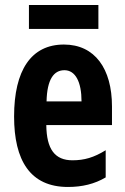

<svg xmlns="http://www.w3.org/2000/svg" viewBox="-20 -733 497 763"><path d="M371 -713H95V-618H371ZM234 -556C104 -556 36 -454 36 -270C36 -97 99 10 250 10C307 10 356 -2 400 -28V-136C353 -107 315 -96 268 -96C198 -96 165 -140 164 -236H425V-310C425 -460 357 -556 234 -556ZM236 -454C280 -454 304 -407 304 -330H165C167 -418 194 -454 236 -454Z"/></svg>

Font: Noto Sans Georgian ExtraCondensed Bold
Style: Regular
Weight: 700
Width: 2
Designer: Monotype Design Team, Akaki Razmadze
Foundry: Google LLC
Version: Version 2.005